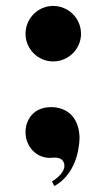

<svg xmlns="http://www.w3.org/2000/svg" viewBox="-20 -513 357 647"><path d="M155 98 163 114C248 67 248 -41 248 -52C245 -122 202 -152 152 -152C92 -152 66 -108 66 -68C66 -19 102 19 148 19C153 19 159 18 164 18C193 18 197 36 197 46C197 68 171 90 155 98ZM253 -399C253 -451 211 -493 159 -493C108 -493 66 -451 66 -399C66 -348 108 -306 159 -306C211 -306 253 -348 253 -399Z"/></svg>

Font: Purple Purse
Style: Regular
Weight: 400
Designer: Astigmatic (AOETI)
Foundry: Astigmatic (AOETI)
Version: Version 1.000